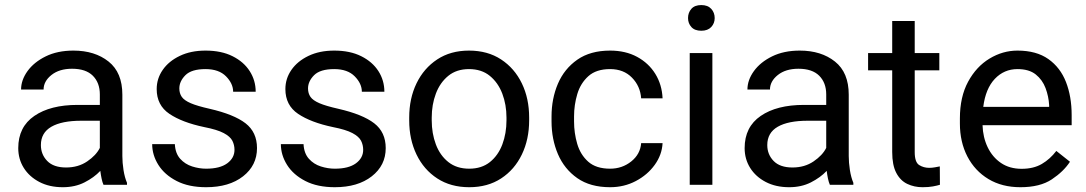

<svg xmlns="http://www.w3.org/2000/svg" viewBox="-20 -741 4354 770"><path d="M395 0Q390.6 -9.8 387.5 -24.7Q384.3 -39.6 382.3 -55.7Q356.9 -28.8 318.8 -9.5Q280.8 9.8 231.9 9.8Q178.2 9.8 137.9 -11.2Q97.7 -32.2 75.4 -67.6Q53.2 -103 53.2 -147Q53.2 -231.9 117.7 -276.1Q182.1 -320.3 291 -320.3H380.4V-362.3Q380.4 -409.2 352.3 -437.3Q324.2 -465.3 269 -465.3Q217.8 -465.3 186.3 -440.2Q154.8 -415 154.8 -381.8H64.5Q64.5 -419.9 90.3 -455.8Q116.2 -491.7 163.3 -514.9Q210.4 -538.1 274.4 -538.1Q360.4 -538.1 415.5 -494.1Q470.7 -450.2 470.7 -361.3V-115.2Q470.7 -88.9 475.3 -59.1Q480 -29.3 489.3 -7.8V0ZM245.1 -69.3Q293.9 -69.3 329.8 -93.8Q365.7 -118.2 380.4 -147.9V-256.8H305.7Q228 -256.8 186 -232.7Q144 -208.5 144 -159.2Q144 -121.6 169.4 -95.5Q194.8 -69.3 245.1 -69.3Z M920.4 -140.1Q920.4 -159.7 911.9 -176.5Q903.3 -193.4 877.2 -207.3Q851.1 -221.2 798.8 -231.4Q710.4 -250 659.4 -284.4Q608.4 -318.8 608.4 -383.8Q608.4 -425.8 632.6 -460.7Q656.7 -495.6 700.9 -516.8Q745.1 -538.1 804.2 -538.1Q867.7 -538.1 912.6 -515.6Q957.5 -493.2 981.4 -455.8Q1005.4 -418.5 1005.4 -373H915Q915 -405.8 886.5 -434.8Q857.9 -463.9 804.2 -463.9Q748 -463.9 723.6 -439.5Q699.2 -415 699.2 -386.2Q699.2 -366.7 709 -352.5Q718.8 -338.4 744.9 -327.1Q771 -315.9 820.8 -304.7Q918.5 -282.2 964.6 -246.6Q1010.7 -210.9 1010.7 -147Q1010.7 -77.6 954.8 -33.9Q898.9 9.8 806.6 9.8Q736.8 9.8 688.5 -15.1Q640.1 -40 615.2 -79.6Q590.3 -119.1 590.3 -163.1H681.2Q683.1 -126 702.6 -104.2Q722.2 -82.5 750.5 -73.5Q778.8 -64.5 806.6 -64.5Q861.8 -64.5 891.1 -85.9Q920.4 -107.4 920.4 -140.1Z M1436.5 -140.1Q1436.5 -159.7 1428 -176.5Q1419.4 -193.4 1393.3 -207.3Q1367.2 -221.2 1314.9 -231.4Q1226.6 -250 1175.5 -284.4Q1124.5 -318.8 1124.5 -383.8Q1124.5 -425.8 1148.7 -460.7Q1172.9 -495.6 1217 -516.8Q1261.2 -538.1 1320.3 -538.1Q1383.8 -538.1 1428.7 -515.6Q1473.6 -493.2 1497.6 -455.8Q1521.5 -418.5 1521.5 -373H1431.2Q1431.2 -405.8 1402.6 -434.8Q1374 -463.9 1320.3 -463.9Q1264.2 -463.9 1239.7 -439.5Q1215.3 -415 1215.3 -386.2Q1215.3 -366.7 1225.1 -352.5Q1234.9 -338.4 1261 -327.1Q1287.1 -315.9 1336.9 -304.7Q1434.6 -282.2 1480.7 -246.6Q1526.9 -210.9 1526.9 -147Q1526.9 -77.6 1470.9 -33.9Q1415 9.8 1322.8 9.8Q1252.9 9.8 1204.6 -15.1Q1156.2 -40 1131.3 -79.6Q1106.4 -119.1 1106.4 -163.1H1197.3Q1199.2 -126 1218.8 -104.2Q1238.3 -82.5 1266.6 -73.5Q1294.9 -64.5 1322.8 -64.5Q1377.9 -64.5 1407.2 -85.9Q1436.5 -107.4 1436.5 -140.1Z M1621.1 -258.3V-269.5Q1621.1 -346.2 1650.4 -406.7Q1679.7 -467.3 1733.4 -502.7Q1787.1 -538.1 1860.8 -538.1Q1935.5 -538.1 1989.5 -502.7Q2043.5 -467.3 2072.8 -406.7Q2102.1 -346.2 2102.1 -269.5V-258.3Q2102.1 -182.1 2072.8 -121.3Q2043.5 -60.5 1989.7 -25.4Q1936 9.8 1861.8 9.8Q1787.6 9.8 1733.6 -25.4Q1679.7 -60.5 1650.4 -121.3Q1621.1 -182.1 1621.1 -258.3ZM1711.4 -269.5V-258.3Q1711.4 -206.1 1728 -161.9Q1744.6 -117.7 1778.1 -91.1Q1811.5 -64.5 1861.8 -64.5Q1911.6 -64.5 1944.8 -91.1Q1978 -117.7 1994.6 -161.9Q2011.2 -206.1 2011.2 -258.3V-269.5Q2011.2 -321.3 1994.4 -365.5Q1977.5 -409.7 1944.3 -436.8Q1911.1 -463.9 1860.8 -463.9Q1811 -463.9 1777.8 -436.8Q1744.6 -409.7 1728 -365.5Q1711.4 -321.3 1711.4 -269.5Z M2426.8 -64.5Q2475.1 -64.5 2511.5 -93.5Q2547.9 -122.6 2551.3 -167H2637.2Q2634.8 -120.1 2605.7 -79.8Q2576.7 -39.6 2529.8 -14.9Q2482.9 9.8 2426.8 9.8Q2347.2 9.8 2295.2 -26.6Q2243.2 -63 2217.5 -123Q2191.9 -183.1 2191.9 -253.9V-274.4Q2191.9 -345.2 2217.5 -405.3Q2243.2 -465.3 2295.4 -501.7Q2347.7 -538.1 2426.8 -538.1Q2488.8 -538.1 2535.2 -512.9Q2581.5 -487.8 2608.2 -444.6Q2634.8 -401.4 2637.2 -346.7H2551.3Q2547.9 -395.5 2514.4 -429.7Q2481 -463.9 2426.8 -463.9Q2371.1 -463.9 2339.6 -435.5Q2308.1 -407.2 2295.2 -363.8Q2282.2 -320.3 2282.2 -274.4V-253.9Q2282.2 -207.5 2294.9 -164.1Q2307.6 -120.6 2339.1 -92.5Q2370.6 -64.5 2426.8 -64.5Z M2739.3 -668.5Q2739.3 -690.4 2752.7 -705.6Q2766.1 -720.7 2792.5 -720.7Q2818.4 -720.7 2832.3 -705.6Q2846.2 -690.4 2846.2 -668.5Q2846.2 -647.5 2832.3 -632.6Q2818.4 -617.7 2792.5 -617.7Q2766.1 -617.7 2752.7 -632.6Q2739.3 -647.5 2739.3 -668.5ZM2836.9 -528.3V0H2746.1V-528.3Z M3308.1 0Q3303.7 -9.8 3300.5 -24.7Q3297.4 -39.6 3295.4 -55.7Q3270 -28.8 3231.9 -9.5Q3193.8 9.8 3145 9.8Q3091.3 9.8 3051 -11.2Q3010.7 -32.2 2988.5 -67.6Q2966.3 -103 2966.3 -147Q2966.3 -231.9 3030.8 -276.1Q3095.2 -320.3 3204.1 -320.3H3293.5V-362.3Q3293.5 -409.2 3265.4 -437.3Q3237.3 -465.3 3182.1 -465.3Q3130.9 -465.3 3099.4 -440.2Q3067.9 -415 3067.9 -381.8H2977.5Q2977.5 -419.9 3003.4 -455.8Q3029.3 -491.7 3076.4 -514.9Q3123.5 -538.1 3187.5 -538.1Q3273.4 -538.1 3328.6 -494.1Q3383.8 -450.2 3383.8 -361.3V-115.2Q3383.8 -88.9 3388.4 -59.1Q3393.1 -29.3 3402.3 -7.8V0ZM3158.2 -69.3Q3207 -69.3 3242.9 -93.8Q3278.8 -118.2 3293.5 -147.9V-256.8H3218.8Q3141.1 -256.8 3099.1 -232.7Q3057.1 -208.5 3057.1 -159.2Q3057.1 -121.6 3082.5 -95.5Q3107.9 -69.3 3158.2 -69.3Z M3747.1 -528.3V-459H3648.4V-130.9Q3648.4 -90.3 3666.3 -79.1Q3684.1 -67.9 3706.5 -67.9Q3717.8 -67.9 3730.2 -70.1Q3742.7 -72.3 3749 -73.7L3749.5 0Q3738.8 3.4 3721.4 6.6Q3704.1 9.8 3679.7 9.8Q3646.5 9.8 3618.7 -3.4Q3590.8 -16.6 3574.5 -47.6Q3558.1 -78.6 3558.1 -131.3V-459H3461.4V-528.3H3558.1V-656.7H3648.4V-528.3Z M4072.3 9.8Q3998.5 9.8 3944.1 -22.9Q3889.6 -55.7 3859.6 -113.5Q3829.6 -171.4 3829.6 -245.6V-266.1Q3829.6 -352.5 3862.5 -413.3Q3895.5 -474.1 3948.5 -506.1Q4001.5 -538.1 4060.5 -538.1Q4136.2 -538.1 4184.3 -504.2Q4232.4 -470.2 4255.1 -411.9Q4277.8 -353.5 4277.8 -279.3V-238.8H3920.4Q3921.9 -190.4 3940.9 -150.6Q3960 -110.8 3994.4 -87.4Q4028.8 -64 4077.1 -64Q4125 -64 4158.2 -83.5Q4191.4 -103 4216.3 -135.7L4271 -92.3Q4245.6 -53.2 4198.2 -21.7Q4150.9 9.8 4072.3 9.8ZM4060.5 -463.9Q4006.8 -463.9 3969.7 -424.8Q3932.6 -385.7 3923.3 -312.5H4187.5V-319.3Q4185.5 -354.5 4173.1 -387.7Q4160.6 -420.9 4133.8 -442.4Q4106.9 -463.9 4060.5 -463.9Z"/></svg>

Font: Vazirmatn RD FD
Style: Regular
Weight: 400
Designer: Saber Rastikerdar
Foundry: Saber Rastikerdar
Version: Version 33.003